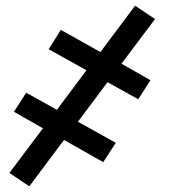

<svg xmlns="http://www.w3.org/2000/svg" viewBox="-20 -490 640 675"><path d="M83 165 13 118 131 -39 29 -97 72 -164 180 -104 284 -243 151 -317 194 -385 333 -307 455 -470 525 -423 407 -266 509 -208 466 -141 358 -201 254 -62 387 12 343 80 205 2Z"/></svg>

Font: Iosevka Medium Extended
Style: Italic
Weight: 500
Width: 7
Italic angle: -9°
Monospace: yes
Designer: Belleve Invis
Foundry: Belleve Invis
Version: Version 32.5.0; ttfautohint (v1.8.4)